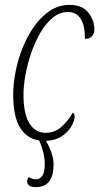

<svg xmlns="http://www.w3.org/2000/svg" viewBox="-20 -566 406 785"><path d="M126 199Q91 199 91 175Q91 165 98 158Q110 167 126 167Q163 167 163 105Q163 81 156.5 55.5Q150 30 140 8Q90 1 62 -44Q34 -89 34 -180Q34 -224 44 -274.5Q54 -325 73.5 -373Q93 -421 121 -460Q149 -499 185 -522.5Q221 -546 264 -546Q317 -546 341.5 -514Q366 -482 366 -446Q366 -429 356 -418Q346 -407 327 -407Q328 -459 310.5 -488Q293 -517 258 -517Q224 -517 195.5 -493.5Q167 -470 145 -432Q123 -394 107.5 -349Q92 -304 84 -259Q76 -214 76 -179Q76 -101 100 -62Q124 -23 166 -23Q205 -23 232.5 -48.5Q260 -74 277 -105Q285 -104 285 -89Q285 -73 272.5 -50.5Q260 -28 234 -10Q208 8 168 10Q179 28 189 54Q199 80 199 107Q199 199 126 199Z"/></svg>

Font: Noto Serif ExtraCondensed ExtraLight
Style: Italic
Weight: 200
Width: 2
Italic angle: -12°
Designer: Monotype Design Team
Foundry: Monotype Imaging Inc.
Version: Version 2.014; ttfautohint (v1.8.4.7-5d5b)